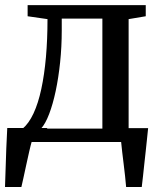

<svg xmlns="http://www.w3.org/2000/svg" viewBox="-21 -568 653 768"><path d="M50.5 0V-51.5L68.5 -52.5Q94 -73.5 113 -114.2Q132 -155 144.2 -212Q156.5 -269 162.8 -339.8Q169 -410.5 169 -491.5L89.5 -503V-547.5H562V-503L493.5 -491.5V0ZM143 -53.5H388.5V-493.5H226V-446.5Q226 -381 219.5 -319Q213 -257 201.8 -204Q190.5 -151 175.5 -111.8Q160.5 -72.5 143 -53.5ZM-1 180Q0.5 145 1.5 105.8Q2.5 66.5 4.2 25.2Q6 -16 8 -56H169L107 -5.5Q102 11 96 37.5Q90 64 83.8 92.5Q77.5 121 72.5 144.8Q67.5 168.5 64.5 180ZM483.5 180Q482 159.5 479.2 135.5Q476.5 111.5 473.5 87Q470.5 62.5 467.8 40Q465 17.5 463.5 -0.5L420.5 -55.5H571.5Q569.5 -35.5 567 -11.8Q564.5 12 561.8 37.5Q559 63 556.2 88.2Q553.5 113.5 551 137Q548.5 160.5 546 180Z"/></svg>

Font: Merriweather 36pt
Style: Regular
Weight: 400
Designer: Eben Sorkin
Foundry: Eben Sorkin
Version: Version 2.100